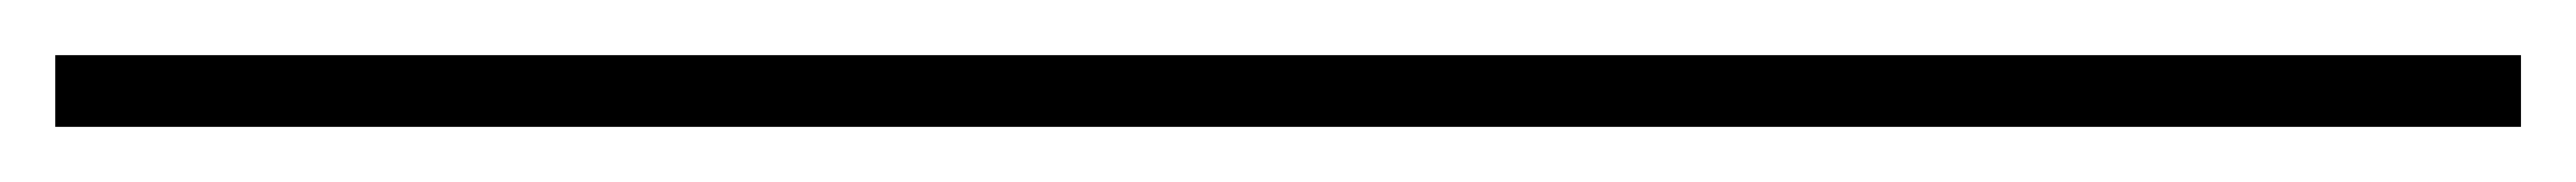

<svg xmlns="http://www.w3.org/2000/svg" viewBox="-29 -256 932 66"><path d="M-9 -210H883V-236H-9Z"/></svg>

Font: FoglihtenDeH02
Style: Regular
Weight: 500
Designer: gluk (gluksza@wp.pl|www.glukfonts.pl)
Version: Version 0.68